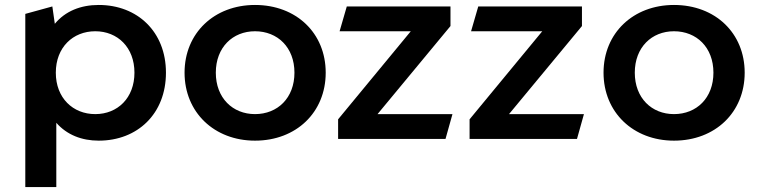

<svg xmlns="http://www.w3.org/2000/svg" viewBox="-20 -560 3060 774"><path d="M378 -540C305 -540 243 -515 201 -464L191 -534L82 -504V194H207V-65C250 -16 310 7 378 7C534 7 649 -101 649 -267C649 -432 534 -540 378 -540ZM364 -100C274 -100 205 -165 205 -267C205 -369 274 -434 364 -434C454 -434 522 -369 522 -267C522 -165 454 -100 364 -100Z M1008 7C1174 7 1293 -107 1293 -267C1293 -427 1174 -540 1008 -540C844 -540 724 -427 724 -267C724 -107 844 7 1008 7ZM1008 -100C918 -100 850 -165 850 -267C850 -369 918 -434 1008 -434C1099 -434 1167 -369 1167 -267C1167 -165 1099 -100 1008 -100Z M1804 -100H1502L1796 -455V-534H1378L1349 -434H1636L1343 -79V0H1776Z M2334 -100H2032L2326 -455V-534H1908L1879 -434H2166L1873 -79V0H2306Z M2697 7C2863 7 2982 -107 2982 -267C2982 -427 2863 -540 2697 -540C2533 -540 2413 -427 2413 -267C2413 -107 2533 7 2697 7ZM2697 -100C2607 -100 2539 -165 2539 -267C2539 -369 2607 -434 2697 -434C2788 -434 2856 -369 2856 -267C2856 -165 2788 -100 2697 -100Z"/></svg>

Font: Talent
Style: Bold
Weight: 600
Designer: Mike Powis
Version: Version 1.001;hotconv 1.0.109;makeotfexe 2.5.65596